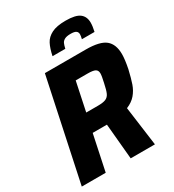

<svg xmlns="http://www.w3.org/2000/svg" viewBox="-211 -1013 1025 1132"><g transform="rotate(-30 302.0 -447.5)"><path d="M154 -688H432Q528 -688 566 -656.5Q604 -625 604 -558Q604 -522 592 -462Q579 -406 567 -371.5Q555 -337 532 -310Q509 -283 470 -267L506 0H341L319 -242H295H222L171 0H8ZM427 -463Q437 -506 437 -523Q437 -544 422.5 -552Q408 -560 371 -560H290L249 -365H328Q364 -365 382 -372.5Q400 -380 409 -399.5Q418 -419 427 -463ZM537 -811Q537 -787 529 -752H443Q448 -772 448 -783Q448 -798 437.5 -805.5Q427 -813 401 -813Q374 -813 360 -805.5Q346 -798 340.5 -786Q335 -774 330 -752H243Q253 -800 268.5 -830Q284 -860 318.5 -877.5Q353 -895 414 -895Q482 -895 509.5 -873.5Q537 -852 537 -811Z"/></g></svg>

Font: Saira Semi Condensed
Style: Bold Italic
Weight: 700
Width: 4
Italic angle: -12°
Designer: Hector Gatti with collaboration of the Omnibus-Type team
Foundry: Omnibus-Type
Version: Version 1.001; ttfautohint (v1.8)